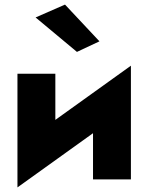

<svg xmlns="http://www.w3.org/2000/svg" viewBox="-20 -781 646 836"><path d="M135 -705 263 -761 413 -601 315 -555ZM221 -460V-259L550 -495V0H385V-201L56 35V-460Z"/></svg>

Font: Jost* Heavy
Style: Regular
Weight: 800
Version: Version 3.7